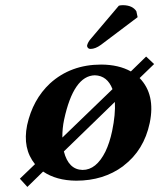

<svg xmlns="http://www.w3.org/2000/svg" viewBox="-20 -696 622 750"><path d="M444.3 -673.8Q451.2 -675.8 460.4 -675.8Q498 -675.3 512.7 -651.9L517.6 -628.9L374.5 -521Q352.5 -504.9 333.5 -504.9Q323.2 -504.9 320.3 -515.1Q319.8 -517.6 320.3 -519Q323.7 -531.7 333.5 -543ZM550.8 -475.1 582 -445.8 525.4 -391.1Q587.9 -326.7 564.9 -215.8Q542.5 -109.4 462.9 -48.8Q461.4 -47.9 460.9 -46.9Q384.3 9.8 277.8 9.8Q200.2 9.3 148.4 -25.9L86.9 34.2L57.6 2L116.7 -54.7Q67.4 -115.7 85.9 -207Q107.9 -307.1 175.3 -370.1Q256.3 -443.8 375.5 -443.8Q443.8 -443.4 491.2 -417ZM350.6 -401.9Q267.6 -400.4 230.5 -229Q223.1 -194.3 223.6 -158.7L419.4 -347.7Q399.4 -400.4 350.6 -401.9ZM428.7 -297.9 229.5 -104.5Q247.6 -33.2 302.7 -32.2Q356 -32.2 391.6 -103.5Q408.2 -137.7 418 -184.1Q431.6 -249.5 428.7 -297.9Z"/></svg>

Font: Linux Libertine Slanted O
Style: Bold Slanted
Weight: 700
Designer: Philipp H. Poll
Foundry: Philipp H. Poll
Version: Version 5.0.0